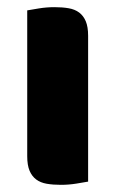

<svg xmlns="http://www.w3.org/2000/svg" viewBox="-20 -508 322 536"><path d="M226 -1Q215 1 193.5 4.5Q172 8 150 8Q128 8 110.5 5Q93 2 81 -7Q69 -16 62.5 -31.5Q56 -47 56 -72V-479Q67 -481 88.5 -484.5Q110 -488 132 -488Q154 -488 171.5 -485Q189 -482 201 -473Q213 -464 219.5 -448.5Q226 -433 226 -408Z"/></svg>

Font: Baloo Chettan
Style: Regular
Weight: 400
Designer: Maithili Shingre and Ek Type
Foundry: Ek Type
Version: Version 1.443;PS 1.000;hotconv 16.6.51;makeotf.lib2.5.65220;